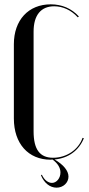

<svg xmlns="http://www.w3.org/2000/svg" viewBox="-20 -728 411 886"><path d="M44 -181C44 -66 110 9 214 9C217 9 219 8 222 8C247 26 259 47 259 68C259 94 241 116 220 116C203 116 185 104 173 78L169 81C184 117 211 138 241 138C272 138 296 115 296 87C296 60 273 32 232 8C295 2 344 -33 367 -90L361 -92C342 -37 287 0 225 0C164 0 135 -38 135 -122V-582C135 -658 169 -699 230 -699C270 -699 309 -681 339 -648L344 -652C310 -689 266 -708 214 -708C111 -708 44 -635 44 -524Z"/></svg>

Font: Moniqa SemBd Display
Style: Regular
Weight: 600
Designer: Rajesh Rajput
Foundry: Rajesh Rajput
Version: Version 1.000